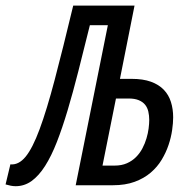

<svg xmlns="http://www.w3.org/2000/svg" viewBox="-76 -658 646 682"><path d="M243.2 -568.4Q221.2 -479 202.1 -404.3Q183.1 -329.6 164.3 -266.6Q145.5 -203.6 126 -153.6Q106.4 -103.5 84.2 -68.6Q62 -33.7 36.4 -15.1Q10.7 3.4 -20.5 3.4Q-28.8 3.4 -37.6 1.7Q-46.4 0 -56.2 -2.9L-39.1 -74.2Q-9.8 -71.3 14.9 -101.3Q39.6 -131.3 64.7 -199Q89.8 -266.6 118.4 -375Q147 -483.4 184.1 -638.2H401.9L350.1 -377.9H391.1Q432.1 -377.9 460.2 -367.7Q488.3 -357.4 505.9 -339.1Q523.4 -320.8 531.2 -295.7Q539.1 -270.5 539.1 -241.2Q539.1 -221.2 535.4 -195.6Q531.7 -169.9 522.7 -143.1Q513.7 -116.2 498.3 -90.6Q482.9 -64.9 459.2 -44.7Q435.5 -24.4 402.3 -12.2Q369.1 0 325.2 0H192.9L307.1 -568.4ZM454.1 -231.9Q454.1 -247.6 450.9 -261.5Q447.8 -275.4 439.7 -285.6Q431.6 -295.9 417.2 -302Q402.8 -308.1 380.9 -308.1H335.9L288.1 -69.8H331.1Q356 -69.8 374.8 -78.1Q393.6 -86.4 407.2 -100.1Q420.9 -113.8 429.9 -131.1Q439 -148.4 444.3 -166.5Q449.7 -184.6 451.9 -201.7Q454.1 -218.8 454.1 -231.9Z"/></svg>

Font: Code New Roman
Style: Italic
Weight: 400
Italic angle: -11°
Monospace: yes
Designer: Sam Radian
Foundry: Code New Roman
Version: Version 1.508 October 19, 2014